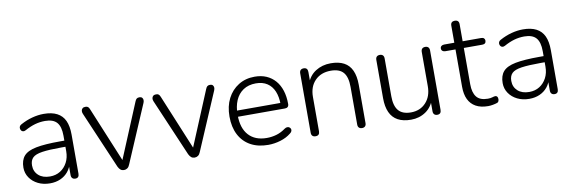

<svg xmlns="http://www.w3.org/2000/svg" viewBox="-49 -1010 4133 1386"><g transform="rotate(-10 2017.5 -316.5)"><path d="M230 8Q181 8 142.5 -11Q104 -30 81.5 -63Q59 -96 59 -137Q59 -191 86 -222Q113 -253 177 -265.5Q241 -278 353 -278H396V-233H354Q264 -233 213.5 -225.5Q163 -218 143 -198Q123 -178 123 -142Q123 -97 154 -69Q185 -41 238 -41Q281 -41 313.5 -61.5Q346 -82 365 -118Q384 -154 384 -200V-314Q384 -381 357 -411.5Q330 -442 271 -442Q233 -442 197.5 -432Q162 -422 122 -400Q111 -394 102.5 -396Q94 -398 89.5 -404Q85 -410 83.5 -418.5Q82 -427 86 -435Q90 -443 100 -448Q142 -471 185.5 -482.5Q229 -494 270 -494Q329 -494 367.5 -474Q406 -454 424.5 -414Q443 -374 443 -311V-25Q443 -10 436 -2Q429 6 415 6Q401 6 393 -2Q385 -10 385 -25V-117H395Q386 -78 363 -50Q340 -22 306 -7Q272 8 230 8Z M772 6Q757 6 747 -2Q737 -10 729 -26L549 -446Q544 -458 545.5 -468.5Q547 -479 554.5 -485.5Q562 -492 576 -492Q589 -492 595.5 -486Q602 -480 607 -467L785 -37H760L939 -467Q944 -480 951 -486Q958 -492 971 -492Q984 -492 990.5 -485.5Q997 -479 998 -469Q999 -459 994 -447L814 -26Q808 -10 797 -2Q786 6 772 6Z M1290 6Q1275 6 1265 -2Q1255 -10 1247 -26L1067 -446Q1062 -458 1063.5 -468.5Q1065 -479 1072.5 -485.5Q1080 -492 1094 -492Q1107 -492 1113.5 -486Q1120 -480 1125 -467L1303 -37H1278L1457 -467Q1462 -480 1469 -486Q1476 -492 1489 -492Q1502 -492 1508.5 -485.5Q1515 -479 1516 -469Q1517 -459 1512 -447L1332 -26Q1326 -10 1315 -2Q1304 6 1290 6Z M1829 8Q1754 8 1700 -22Q1646 -52 1617 -108Q1588 -164 1588 -241Q1588 -317 1617 -373.5Q1646 -430 1697.5 -462Q1749 -494 1816 -494Q1865 -494 1902.5 -477.5Q1940 -461 1966.5 -430.5Q1993 -400 2007 -356.5Q2021 -313 2021 -258Q2021 -244 2013.5 -237Q2006 -230 1993 -230H1632V-275H1983L1967 -262Q1967 -320 1950 -360.5Q1933 -401 1899.5 -423Q1866 -445 1817 -445Q1762 -445 1724 -419.5Q1686 -394 1667 -349.5Q1648 -305 1648 -247V-242Q1648 -146 1695 -94.5Q1742 -43 1827 -43Q1864 -43 1898.5 -53Q1933 -63 1966 -87Q1976 -94 1985.5 -94Q1995 -94 2001.5 -89Q2008 -84 2010.5 -76.5Q2013 -69 2009.5 -60.5Q2006 -52 1996 -45Q1964 -19 1919 -5.5Q1874 8 1829 8Z M2176 6Q2161 6 2153 -2Q2145 -10 2145 -25V-460Q2145 -476 2153 -484Q2161 -492 2176 -492Q2190 -492 2197.5 -484Q2205 -476 2205 -460V-366L2194 -372Q2214 -432 2262.5 -463Q2311 -494 2374 -494Q2432 -494 2470.5 -473.5Q2509 -453 2528 -411Q2547 -369 2547 -306V-25Q2547 -10 2539 -2Q2531 6 2517 6Q2502 6 2494 -2Q2486 -10 2486 -25V-301Q2486 -374 2457 -407.5Q2428 -441 2365 -441Q2293 -441 2249.5 -396.5Q2206 -352 2206 -277V-25Q2206 6 2176 6Z M2876 8Q2818 8 2779.5 -13Q2741 -34 2722 -76Q2703 -118 2703 -180V-460Q2703 -476 2711 -484Q2719 -492 2734 -492Q2748 -492 2756 -484Q2764 -476 2764 -460V-183Q2764 -113 2793 -78.5Q2822 -44 2884 -44Q2952 -44 2994 -89.5Q3036 -135 3036 -209V-460Q3036 -476 3044 -484Q3052 -492 3067 -492Q3081 -492 3089 -484Q3097 -476 3097 -460V-25Q3097 6 3068 6Q3054 6 3046 -2Q3038 -10 3038 -25V-124L3050 -117Q3031 -56 2984 -24Q2937 8 2876 8Z M3441 8Q3387 8 3351 -12Q3315 -32 3297 -69.5Q3279 -107 3279 -162V-436H3205Q3192 -436 3184 -442.5Q3176 -449 3176 -461Q3176 -472 3184 -478.5Q3192 -485 3205 -485H3279V-610Q3279 -626 3287 -633.5Q3295 -641 3310 -641Q3324 -641 3332 -633.5Q3340 -626 3340 -610V-485H3475Q3489 -485 3496 -478.5Q3503 -472 3503 -461Q3503 -449 3496 -442.5Q3489 -436 3475 -436H3340V-170Q3340 -109 3365 -77Q3390 -45 3448 -45Q3468 -45 3481.5 -49.5Q3495 -54 3504 -54Q3511 -54 3516.5 -48Q3522 -42 3522 -29Q3522 -21 3518.5 -13Q3515 -5 3506 -3Q3495 1 3476 4.5Q3457 8 3441 8Z M3743 8Q3694 8 3655.5 -11Q3617 -30 3594.5 -63Q3572 -96 3572 -137Q3572 -191 3599 -222Q3626 -253 3690 -265.5Q3754 -278 3866 -278H3909V-233H3867Q3777 -233 3726.5 -225.5Q3676 -218 3656 -198Q3636 -178 3636 -142Q3636 -97 3667 -69Q3698 -41 3751 -41Q3794 -41 3826.5 -61.5Q3859 -82 3878 -118Q3897 -154 3897 -200V-314Q3897 -381 3870 -411.5Q3843 -442 3784 -442Q3746 -442 3710.5 -432Q3675 -422 3635 -400Q3624 -394 3615.5 -396Q3607 -398 3602.5 -404Q3598 -410 3596.5 -418.5Q3595 -427 3599 -435Q3603 -443 3613 -448Q3655 -471 3698.5 -482.5Q3742 -494 3783 -494Q3842 -494 3880.5 -474Q3919 -454 3937.5 -414Q3956 -374 3956 -311V-25Q3956 -10 3949 -2Q3942 6 3928 6Q3914 6 3906 -2Q3898 -10 3898 -25V-117H3908Q3899 -78 3876 -50Q3853 -22 3819 -7Q3785 8 3743 8Z"/></g></svg>

Font: Nunito ExtraLight Light
Style: Regular
Weight: 300
Version: Version 3.602